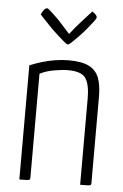

<svg xmlns="http://www.w3.org/2000/svg" viewBox="-52 -758 512 796"><g transform="rotate(5 203.5 -360.0)"><path d="M59 0V-475Q83 -485 109.5 -493Q136 -501 164.5 -505.5Q193 -510 221 -510Q276 -510 305.5 -494.5Q335 -479 346.5 -448.5Q358 -418 358 -371V-12Q358 -6 356 -3.5Q354 -1 344.5 -0.5Q335 0 312 0V-360Q312 -416 295 -442.5Q278 -469 221 -469Q197 -469 163 -463Q129 -457 104 -444V-12Q104 -6 102 -3.5Q100 -1 90.5 -0.5Q81 0 59 0ZM211 -575Q206 -575 193 -586Q180 -597 162.5 -613Q145 -629 128.5 -646Q112 -663 101 -675Q90 -687 88 -689Q90 -695 97 -706Q104 -717 113 -717Q116 -717 127 -707Q138 -697 152.5 -683Q167 -669 180 -654Q193 -639 202.5 -629Q212 -619 212 -619Q232 -645 252.5 -668Q273 -691 286.5 -705.5Q300 -720 300 -720Q308 -715 314 -709Q320 -703 320 -696Q320 -693 310 -679.5Q300 -666 285.5 -648.5Q271 -631 255 -614.5Q239 -598 227 -586.5Q215 -575 211 -575Z"/></g></svg>

Font: Yanone Kaffeesatz ExtraLight Light
Style: Regular
Weight: 300
Version: Version 2.003